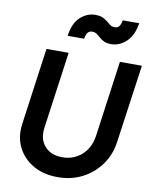

<svg xmlns="http://www.w3.org/2000/svg" viewBox="-106 -1079 931 1169"><g transform="rotate(10 360.0 -494.5)"><path d="M332 12Q244 12 180 -25Q116 -62 84.5 -125.5Q53 -189 64 -269L130 -745H267L201 -270Q191 -200 229.5 -156Q268 -112 339 -112Q408 -112 458 -156Q508 -200 519 -276L584 -745H720L652 -262Q641 -182 596.5 -120Q552 -58 484 -23Q416 12 332 12ZM512 -842Q484 -842 467 -850.5Q450 -859 438.5 -869.5Q427 -880 415 -888.5Q403 -897 386 -897Q352 -897 345 -846H243Q254 -926 295.5 -963.5Q337 -1001 388 -1001Q416 -1001 433.5 -993Q451 -985 463.5 -974.5Q476 -964 487.5 -955.5Q499 -947 515 -947Q535 -947 544.5 -961Q554 -975 557 -997H659Q647 -920 605 -881Q563 -842 512 -842Z"/></g></svg>

Font: Plus Jakarta Sans
Style: Bold Italic
Weight: 700
Italic angle: -8°
Designer: Gumpita Rahayu
Foundry: Tokotype
Version: Version 2.071; ttfautohint (v1.8.4.7-5d5b);gftools[0.9.29]